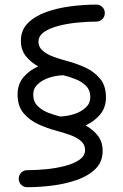

<svg xmlns="http://www.w3.org/2000/svg" viewBox="-20 -736 528 821"><path d="M55.2 -332Q55.2 -376 80.3 -405.8Q105.5 -435.5 143.6 -452.1Q111.3 -469.7 90.3 -496.3Q69.3 -522.9 69.3 -561.5Q69.3 -607.9 99.9 -637.9Q130.4 -668 179 -685.1Q227.5 -702.1 283.9 -709.2Q340.3 -716.3 392.1 -716.3Q407.2 -716.3 417.7 -705.8Q428.2 -695.3 428.2 -680.2Q428.2 -665 417.7 -654.3Q407.2 -643.6 392.1 -643.6Q356.4 -643.6 313.7 -639.6Q271 -635.7 232.4 -626Q193.8 -616.2 169.2 -599.6Q144.5 -583 144.5 -557.1Q144.5 -534.7 162.6 -519Q180.7 -503.4 209.7 -492.9Q238.8 -482.4 270.5 -474.1Q307.1 -464.4 344.7 -447.3Q382.3 -430.2 407.7 -399.9Q433.1 -369.6 433.1 -319.8Q433.1 -275.9 408.2 -246.3Q383.3 -216.8 345.7 -199.7Q377.4 -182.6 398.2 -156Q418.9 -129.4 418.9 -90.3Q418.9 -43.9 388.4 -13.9Q357.9 16.1 309.3 33.2Q260.7 50.3 204.3 57.4Q147.9 64.5 96.2 64.5Q81.1 64.5 70.6 54Q60.1 43.5 60.1 28.3Q60.1 13.2 70.6 2.4Q81.1 -8.3 96.2 -8.3Q131.8 -8.3 174.6 -12.2Q217.3 -16.1 255.9 -25.9Q294.4 -35.6 319.1 -52.5Q343.8 -69.3 343.8 -94.7Q343.8 -118.2 325.7 -133.5Q307.6 -148.9 278.8 -159.2Q250 -169.4 218.3 -177.7Q181.6 -187.5 144 -204.6Q106.4 -221.7 80.8 -252Q55.2 -282.2 55.2 -332ZM122.1 -332Q122.1 -301.3 140.9 -282.7Q159.7 -264.2 186.3 -253.9Q212.9 -243.7 236.8 -237.8H237.3Q268.6 -238.8 298.1 -248.5Q327.6 -258.3 346.9 -276.4Q366.2 -294.4 366.2 -319.8Q366.2 -350.6 347.4 -369.1Q328.6 -387.7 302 -397.9Q275.4 -408.2 251.5 -414.1H251Q220.2 -413.6 190.4 -403.8Q160.6 -394 141.4 -376Q122.1 -357.9 122.1 -332Z"/></svg>

Font: Mikhak-FD Regular
Style: FD-Regular
Weight: 400
Designer: Amin Abedi
Version: Version 3.2